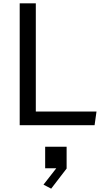

<svg xmlns="http://www.w3.org/2000/svg" viewBox="-20 -750 660 1150"><path d="M98 0H546.5L558 -82H194.5V-730H98ZM250.5 258H317L240.5 356L286.5 380L379 259.5V129H250.5Z"/></svg>

Font: FontWithASyntaxHighlighterNightOwl
Style: Regular
Weight: 400
Designer: Riley Cran & the Lettermatic Team
Foundry: Lettermatic
Version: Version 1.000 (FontWithASyntaxHighlighterNightOwl)